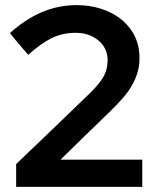

<svg xmlns="http://www.w3.org/2000/svg" viewBox="-20 -729 611 749"><path d="M43 0V-89Q113 -156 183 -223Q253 -290 323 -358Q361 -394 379 -422Q397 -450 399 -480Q401 -500 398 -514Q391 -552 357 -576.5Q323 -601 275 -601Q224 -601 182 -580.5Q140 -560 90 -515Q72 -536 54 -557Q36 -578 19 -600Q77 -653 142 -681Q207 -709 279 -709Q329 -709 372 -695.5Q415 -682 447 -658Q479 -634 499 -600.5Q519 -567 523 -526Q524 -518 524 -509.5Q524 -501 524 -493Q523 -467 515.5 -443Q508 -419 494 -394.5Q480 -370 457.5 -344.5Q435 -319 404 -289Q356 -243 309.5 -197.5Q263 -152 216 -106H535V0Z"/></svg>

Font: Rosa Sans SemiBold
Style: Regular
Weight: 600
Designer: Pentagram / MCKL
Foundry: Pentagram / MCKL
Version: Version 1.005;September 16, 2019;FontCreator 11.5.0.2425 64-